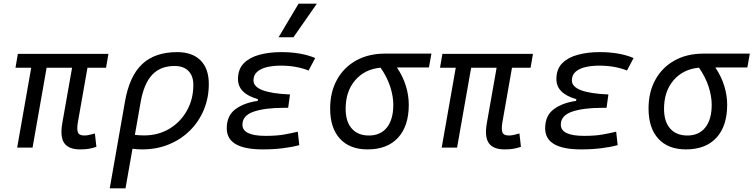

<svg xmlns="http://www.w3.org/2000/svg" viewBox="-20 -815 4160 1060"><path d="M422.4 9.8Q358.9 9.8 334.7 -25.1Q310.5 -60.1 324.2 -136.7L377.9 -440.9H237.3L159.7 0H74.7L152.3 -440.9H65.4L78.6 -517.6H578.6L565.4 -440.9H462.9L410.2 -141.6Q403.3 -102.5 409.9 -84.7Q416.5 -66.9 445.3 -66.9Q458.5 -66.9 472.4 -70.1Q486.3 -73.2 503.9 -78.1L512.2 -4.4Q489.3 3.4 469.5 6.6Q449.7 9.8 422.4 9.8Z M958.5 -527.3Q1041.5 -527.3 1087.2 -481.7Q1132.8 -436 1132.8 -351.6Q1132.8 -274.4 1105.2 -208.5Q1077.6 -142.6 1027.8 -93.5Q978 -44.4 911.1 -17.3Q844.2 9.8 765.6 9.8Q739.3 9.8 711.4 6.3L672.9 224.6H585.9L669.9 -253.9Q694.3 -394.5 764.6 -460.9Q835 -527.3 958.5 -527.3ZM724.6 -70.3Q748.5 -67.4 776.4 -67.4Q853.5 -67.4 914.8 -104Q976.1 -140.6 1011.7 -203.9Q1047.4 -267.1 1047.4 -346.7Q1047.4 -396 1020.3 -423.3Q993.2 -450.7 943.8 -450.7Q865.7 -450.7 820.1 -402.1Q774.4 -353.5 756.3 -250.5Z M1430.2 9.8Q1231.9 9.8 1231.9 -106.4Q1231.9 -176.8 1279.8 -212.2Q1327.6 -247.6 1402.3 -257.8L1404.3 -267.6Q1293.9 -298.3 1293.9 -378.4Q1293.9 -433.6 1326.4 -466.1Q1358.9 -498.5 1413.1 -512.9Q1467.3 -527.3 1532.7 -527.3Q1642.6 -527.3 1720.2 -494.6L1683.6 -425.8Q1615.2 -452.6 1530.3 -452.6Q1490.7 -452.6 1456.3 -445.1Q1421.9 -437.5 1400.6 -419.4Q1379.4 -401.4 1379.4 -370.6Q1379.4 -301.8 1581.1 -293.5L1570.8 -219.7H1544.9Q1442.4 -219.7 1380.4 -198.5Q1318.4 -177.2 1318.4 -126.5Q1318.4 -64.9 1447.3 -64.9Q1507.8 -64.9 1549.6 -72.5Q1591.3 -80.1 1624 -87.9L1632.3 -13.7Q1592.3 -2.9 1541.3 3.4Q1490.2 9.8 1430.2 9.8ZM1518.1 -609.4 1628.4 -794.9H1729.5L1600.1 -609.4Z M2009.3 9.8Q1910.6 9.8 1856.7 -49.3Q1802.7 -108.4 1802.7 -215.8Q1802.7 -307.1 1840.6 -375.2Q1878.4 -443.4 1946.5 -481.2Q2014.6 -519 2106 -519H2361.8L2348.1 -442.4H2171.4Q2204.6 -393.1 2220.7 -340.8Q2236.8 -288.6 2236.8 -236.8Q2236.8 -119.1 2177.5 -54.7Q2118.2 9.8 2009.3 9.8ZM2081.1 -441.4Q1993.2 -433.1 1940.7 -371.8Q1888.2 -310.5 1888.2 -213.9Q1888.2 -144 1921.9 -105.5Q1955.6 -66.9 2016.6 -66.9Q2081.1 -66.9 2116.2 -111.3Q2151.4 -155.8 2151.4 -236.8Q2151.4 -283.2 2134.5 -335.9Q2117.7 -388.7 2081.1 -441.4Z M2766.1 9.8Q2702.6 9.8 2678.5 -25.1Q2654.3 -60.1 2668 -136.7L2721.7 -440.9H2581.1L2503.4 0H2418.5L2496.1 -440.9H2409.2L2422.4 -517.6H2922.4L2909.2 -440.9H2806.6L2753.9 -141.6Q2747.1 -102.5 2753.7 -84.7Q2760.3 -66.9 2789.1 -66.9Q2802.2 -66.9 2816.2 -70.1Q2830.1 -73.2 2847.7 -78.1L2856 -4.4Q2833 3.4 2813.2 6.6Q2793.5 9.8 2766.1 9.8Z M3188 9.8Q2989.7 9.8 2989.7 -106.4Q2989.7 -176.8 3037.6 -212.2Q3085.4 -247.6 3160.2 -257.8L3162.1 -267.6Q3051.8 -298.3 3051.8 -378.4Q3051.8 -433.6 3084.2 -466.1Q3116.7 -498.5 3170.9 -512.9Q3225.1 -527.3 3290.5 -527.3Q3400.4 -527.3 3478 -494.6L3441.4 -425.8Q3373 -452.6 3288.1 -452.6Q3248.5 -452.6 3214.1 -445.1Q3179.7 -437.5 3158.4 -419.4Q3137.2 -401.4 3137.2 -370.6Q3137.2 -301.8 3338.9 -293.5L3328.6 -219.7H3302.7Q3200.2 -219.7 3138.2 -198.5Q3076.2 -177.2 3076.2 -126.5Q3076.2 -64.9 3205.1 -64.9Q3265.6 -64.9 3307.4 -72.5Q3349.1 -80.1 3381.8 -87.9L3390.1 -13.7Q3350.1 -2.9 3299.1 3.4Q3248 9.8 3188 9.8Z M3767.1 9.8Q3668.5 9.8 3614.5 -49.3Q3560.5 -108.4 3560.5 -215.8Q3560.5 -307.1 3598.4 -375.2Q3636.2 -443.4 3704.3 -481.2Q3772.5 -519 3863.8 -519H4119.6L4106 -442.4H3929.2Q3962.4 -393.1 3978.5 -340.8Q3994.6 -288.6 3994.6 -236.8Q3994.6 -119.1 3935.3 -54.7Q3876 9.8 3767.1 9.8ZM3838.9 -441.4Q3751 -433.1 3698.5 -371.8Q3646 -310.5 3646 -213.9Q3646 -144 3679.7 -105.5Q3713.4 -66.9 3774.4 -66.9Q3838.9 -66.9 3874 -111.3Q3909.2 -155.8 3909.2 -236.8Q3909.2 -283.2 3892.3 -335.9Q3875.5 -388.7 3838.9 -441.4Z"/></svg>

Font: Cascadia Mono PL SemiLight
Style: Italic
Weight: 350
Italic angle: -10°
Monospace: yes
Designer: Aaron Bell
Foundry: Saja Typeworks
Version: Version 2404.023; ttfautohint (v1.8.4)